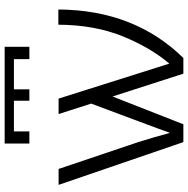

<svg xmlns="http://www.w3.org/2000/svg" viewBox="-12 -762 774 789"><g transform="rotate(-90 374.5 -367.0)"><path d="M9.8 -512.7H75.2L185.5 -185.5Q206.1 -120.1 222.7 -57.6H224.6Q232.4 -81.1 271.5 -185.5L343.8 -378.9L300.8 -512.7H364.3L507.8 -58.6H508.8Q574.2 -135.7 620.6 -250Q667 -364.3 668 -513.7H730.5Q728.5 -201.2 531.2 0H466.8L373 -291L258.8 0H185.5ZM179.7 -632.8V-734.4H577.1V-632.8H526.4V-696.3H402.3V-632.8H355.5V-696.3H229.5V-632.8Z"/></g></svg>

Font: Gothic A1 Light
Style: Regular
Weight: 300
Version: Version 2.50